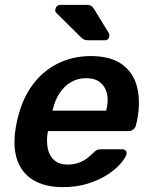

<svg xmlns="http://www.w3.org/2000/svg" viewBox="-20 -761 615 791"><path d="M239 10Q166 10 117.5 -19Q69 -48 50.5 -103Q32 -158 45 -236Q47 -246 50 -261.5Q53 -277 56 -286Q76 -362 118 -416.5Q160 -471 220.5 -500.5Q281 -530 354 -530Q435 -530 482 -496.5Q529 -463 544.5 -403.5Q560 -344 545 -266L540 -245Q538 -235 529.5 -228Q521 -221 510 -221H178Q178 -221 177.5 -218Q177 -215 176 -213Q171 -178 177 -148.5Q183 -119 203.5 -101Q224 -83 258 -83Q286 -83 307 -91.5Q328 -100 341.5 -111Q355 -122 362 -129Q374 -141 380 -143.5Q386 -146 397 -146H484Q493 -146 498 -140Q503 -134 501 -125Q496 -109 476 -86Q456 -63 422 -41Q388 -19 341.5 -4.5Q295 10 239 10ZM196 -305H417L418 -308Q428 -347 420.5 -376.5Q413 -406 391.5 -422.5Q370 -439 335 -439Q300 -439 272 -422.5Q244 -406 225 -376.5Q206 -347 197 -308ZM346 -595Q333 -595 326.5 -598Q320 -601 313 -608L212 -708Q206 -714 208 -722Q212 -741 230 -741H335Q348 -741 354.5 -737.5Q361 -734 368 -723L428 -625Q432 -618 430 -610Q427 -595 411 -595Z"/></svg>

Font: Rubik Light Medium
Style: Italic
Weight: 500
Italic angle: -12°
Version: Version 2.104